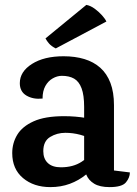

<svg xmlns="http://www.w3.org/2000/svg" viewBox="-20 -750 561 785"><path d="M240 -520Q287 -520 325 -508.5Q363 -497 390 -473Q417 -449 431.5 -411Q446 -373 446 -320V-53L511 -45Q511 -24 495 -4.5Q479 15 428 15Q388 15 365 1Q342 -13 333 -35.5Q324 -58 324 -83V-313Q324 -361 313.5 -389Q303 -417 283 -428.5Q263 -440 233 -440Q214 -440 195.5 -429.5Q177 -419 165.5 -398.5Q154 -378 154 -347Q116 -343 88.5 -359Q61 -375 61 -410Q61 -457 110.5 -488.5Q160 -520 240 -520ZM242 -275Q289 -275 332.5 -267.5Q376 -260 404 -243L410 -133Q391 -159 364.5 -175Q338 -191 308 -199Q278 -207 247 -207Q213 -207 185 -190Q157 -173 157 -132Q157 -101 175.5 -83.5Q194 -66 229 -66Q279 -66 313.5 -88.5Q348 -111 382 -144L387 -95Q362 -61 332 -36.5Q302 -12 265.5 1.5Q229 15 186 15Q118 15 74 -22Q30 -59 30 -124Q30 -165 50.5 -199Q71 -233 117.5 -254Q164 -275 242 -275ZM415 -662 208 -552Q190 -561 180.5 -572Q171 -583 166 -593L333 -730Q350 -727 367 -714.5Q384 -702 397 -687.5Q410 -673 415 -662Z"/></svg>

Font: Karma Variable Light
Style: Regular
Weight: 300
Designer: Joana Correia
Foundry: Indian Type Foundry
Version: Version 3.000